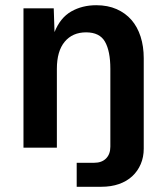

<svg xmlns="http://www.w3.org/2000/svg" viewBox="-20 -566 641 736"><path d="M70 0V-534H186L189 -443Q211 -498 253 -522Q295 -546 349 -546Q393 -546 427 -531Q461 -516 484 -489.5Q507 -463 519 -425.5Q531 -388 531 -343V4Q531 36 519.5 63Q508 90 487 109.5Q466 129 436 139.5Q406 150 368 150H274V58H341Q370 58 386.5 41.5Q403 25 403 -4V-302Q403 -370 382.5 -406Q362 -442 310 -442Q258 -442 228 -406Q198 -370 198 -302V0Z"/></svg>

Font: Geist SemBd
Style: Regular
Weight: 400
Designer: Basement.studio, Andrés Briganti, Mateo Zaragoza
Foundry: Basement.studio, Vercel, Andrés Briganti, Guido Ferreyra, Mateo Zaragoza
Version: Version 1.401